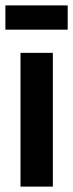

<svg xmlns="http://www.w3.org/2000/svg" viewBox="-31 -692 271 712"><path d="M45 0V-496H165V0ZM-11 -582V-672H220V-582Z"/></svg>

Font: Host Grotesk SemiBold
Style: Regular
Weight: 600
Designer: Doukan Karapınar
Foundry: Element Type
Version: Version 1.003